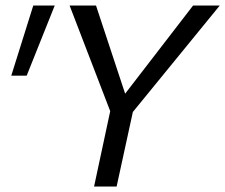

<svg xmlns="http://www.w3.org/2000/svg" viewBox="-20 -678 819 698"><path d="M441 -244 403 -296 682 -658H779ZM322 0 385 -294H468L404 0ZM391 -247 233 -658H329L449 -295ZM77 -403H21L101 -658H179Z"/></svg>

Font: Ysabeau Infant Medium
Style: Italic
Weight: 500
Italic angle: -12°
Designer: Christian Thalmann (Catharsis Fonts)
Version: Version 2.001;gftools[0.9.30]; featfreeze: ss01,ss02,lnum